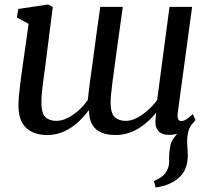

<svg xmlns="http://www.w3.org/2000/svg" viewBox="-20 -587 930 849"><path d="M668 242 660.5 213.5Q682.5 204 696.5 193.5Q710.5 183 718.5 166Q729 147 728 120.8Q727 94.5 731.5 67.5Q734.5 40.5 750 21.2Q765.5 2 776 -12L837 -48.5Q818.5 -27.5 812.8 -5.5Q807 16.5 807.5 45Q808 57.5 809.2 71.8Q810.5 86 810.5 99.5Q810.5 132 799.8 159Q789 186 761 207Q743 220 721.5 228.8Q700 237.5 668 242ZM179.5 -290Q177.5 -273 174.5 -253Q171.5 -233 169 -212.2Q166.5 -191.5 164.8 -172Q163 -152.5 163 -136Q163 -86 180.8 -69.2Q198.5 -52.5 229.5 -52.5Q254 -52.5 280.2 -66Q306.5 -79.5 329.5 -100.8Q352.5 -122 368 -145Q372 -181.5 377.2 -221.2Q382.5 -261 388 -298.5Q394 -342.5 399.8 -386.5Q405.5 -430.5 411.5 -473.2Q417.5 -516 423.5 -556.5H523Q511.5 -476.5 503 -413.5Q494.5 -350.5 488 -303.5Q481.5 -256.5 477.2 -223Q473 -189.5 471 -168.5Q469 -147.5 469 -136Q469 -86 487.2 -69.2Q505.5 -52.5 536 -52.5Q561 -52.5 586.8 -66.2Q612.5 -80 635.5 -101Q658.5 -122 675 -145L729.5 -556.5H829.5L766 -88.5Q763.5 -69 768 -60.2Q772.5 -51.5 781 -51.5Q791 -51.5 802.5 -58.5Q814 -65.5 832.5 -82.5L844.5 -56.5Q840.5 -49.5 824.5 -33.5Q808.5 -17.5 783.8 -4Q759 9.5 728 9.5Q694 9.5 678.8 -9.8Q663.5 -29 668 -61.5L670.5 -88.5Q656 -70.5 637.2 -53Q618.5 -35.5 596 -21.2Q573.5 -7 547 1.5Q520.5 10 490 10Q452.5 10 426.8 -1.5Q401 -13 387.5 -36.8Q374 -60.5 373.5 -97.5L372.5 -99Q357.5 -79.5 339 -60.2Q320.5 -41 297.5 -25Q274.5 -9 247 0.5Q219.5 10 187.5 10Q153.5 10 125 -2Q96.5 -14 79.2 -42.2Q62 -70.5 61.5 -120Q61.5 -137 63.5 -160Q65.5 -183 68.5 -207.8Q71.5 -232.5 74.5 -255.2Q77.5 -278 80 -294L106.5 -481.5L54.5 -510L61 -547.5L192.5 -567L213.5 -556Z"/></svg>

Font: Merriweather 20pt
Style: Italic
Weight: 400
Italic angle: -7.8°
Version: Version 2.101